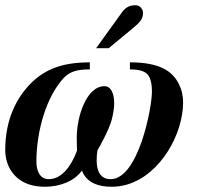

<svg xmlns="http://www.w3.org/2000/svg" viewBox="-23 -700 778 733"><path d="M344 -516H392L473 -583C508 -612 523 -624 523 -651C523 -667 509 -680 496 -680C476 -680 459 -676 442 -652ZM473 -435C517 -435 540 -425 549 -402C555 -387 557 -370 557 -350C557 -287 505 -16 399 -16C361 -16 346 -46 346 -88C346 -100 347 -113 349 -126C356 -138 392 -201 403 -241C409 -264 413 -287 413 -306C413 -344 400 -371 376 -371C307 -371 270 -255 270 -174C270 -154 271 -137 271 -125C249 -65 212 -16 163 -16C129 -16 116 -48 116 -83C116 -200 154 -330 219 -401C244 -429 276 -435 320 -435V-462C212 -462 150 -434 100 -387C40 -329 -3 -244 -3 -127C-3 -75 22 -30 63 -7C87 7 118 13 149 13C203 13 260 -7 290 -49C306 -3 353 13 402 13C423 13 445 10 464 4C592 -35 676 -190 676 -309C676 -336 670 -360 659 -381C635 -428 587 -462 473 -462Z"/></svg>

Font: STIXGeneral
Style: Bold Italic
Weight: 700
Italic angle: -16.33°
Designer: MicroPress Inc., with final additions and corrections provided by Coen Hoffman, Elsevier (retired)
Version: Version 1.1.0